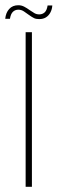

<svg xmlns="http://www.w3.org/2000/svg" viewBox="-20 -714 220 734"><path d="M78 0V-591H102V0ZM130 -641Q118 -641 110.5 -644.5Q103 -648 89 -658Q82 -663 72 -670Q62 -677 50 -677Q38 -677 29.5 -669Q21 -661 18 -642H0Q2 -665 15 -679.5Q28 -694 50 -694Q62 -694 72.5 -688.5Q83 -683 94 -675Q104 -668 112 -663.5Q120 -659 130 -659Q142 -659 150.5 -666.5Q159 -674 162 -693H180Q179 -678 172.5 -666Q166 -654 155.5 -647.5Q145 -641 130 -641Z"/></svg>

Font: Alumni Sans Thin Thin
Style: Regular
Weight: 250
Version: Version 1.018